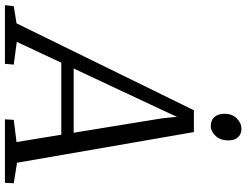

<svg xmlns="http://www.w3.org/2000/svg" viewBox="-188 -850 978 761"><g transform="rotate(90 300.5 -469.0)"><path d="M-60 0 -56 -35 12 -46 356.5 -749H443L564.5 -48L646 -35L644 0H392.5L394.5 -35L482.5 -46L453.5 -223.5H168L85.5 -47L175.5 -35L172.5 0ZM191 -272.5H445.5L388.5 -623L382.5 -682L358 -628.5ZM419.5 -816Q404.5 -816 393.5 -822.2Q382.5 -828.5 376.5 -840.8Q370.5 -853 370.5 -871Q370.5 -900.5 388.8 -919Q407 -937.5 430.5 -937.5Q450.5 -937.5 463.2 -924.2Q476 -911 476 -886Q476 -854 458.2 -835Q440.5 -816 419.5 -816Z"/></g></svg>

Font: Merriweather Light
Style: Italic
Weight: 300
Italic angle: -7.8°
Designer: Eben Sorkin
Foundry: Eben Sorkin
Version: Version 2.101